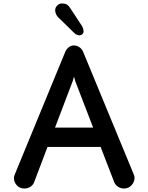

<svg xmlns="http://www.w3.org/2000/svg" viewBox="-20 -1076 853 1103"><path d="M748 -75Q753 -63 753 -56Q753 -30 735.5 -11.5Q718 7 692 7Q674 7 658.5 -3Q643 -13 636 -30L558 -232H253L176 -29Q170 -13 154.5 -3Q139 7 120 7Q94 7 77 -11Q60 -29 60 -54Q60 -62 65 -74L354 -776Q362 -795 375.5 -805Q389 -815 404 -815Q421 -815 436 -805Q451 -795 459 -775ZM397 -608 296 -343H515L413 -608L405 -636ZM405 -888 313 -978Q297 -996 297 -1017Q297 -1033 309 -1044.5Q321 -1056 334 -1056Q355 -1056 365 -1049.5Q375 -1043 383 -1030L448 -931Q460 -914 460 -894Q460 -886 453 -879.5Q446 -873 438 -873Q420 -873 405 -888Z"/></svg>

Font: Tsukimi Rounded
Style: Bold
Weight: 700
Designer: Takashi Funayama
Foundry: Takashi Funayama
Version: Version 1.032; ttfautohint (v1.8.3)